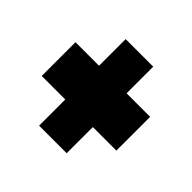

<svg xmlns="http://www.w3.org/2000/svg" viewBox="-79 -596 571 571"><g transform="rotate(-45 207.0 -310.0)"><path d="M135 -252H25V-368H135V-467H277V-368H389V-252H277V-153H135Z"/></g></svg>

Font: Pridi
Style: Bold
Weight: 700
Designer: Katatrad Team
Foundry: CadsonDemak
Version: Version 1.001